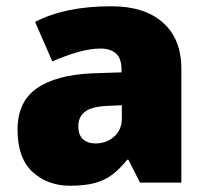

<svg xmlns="http://www.w3.org/2000/svg" viewBox="-20 -583 663 613"><path d="M336 -563Q441 -563 500 -511Q559 -459 559 -363V0H427L390 -73H386Q363 -44 338.5 -25.5Q314 -7 282 1.5Q250 10 204 10Q132 10 84 -34Q36 -78 36 -169Q36 -258 97.5 -301Q159 -344 276 -349L368 -352V-360Q368 -397 350 -412.5Q332 -428 301 -428Q268 -428 228 -416.5Q188 -405 147 -387L92 -513Q140 -538 200.5 -550.5Q261 -563 336 -563ZM325 -245Q273 -243 251.5 -226.5Q230 -210 230 -180Q230 -152 245 -138.5Q260 -125 285 -125Q320 -125 344.5 -147Q369 -169 369 -204V-247Z"/></svg>

Font: Noto Sans Thaana Black
Style: Regular
Weight: 900
Designer: David Williams
Foundry: Google Inc.
Version: Version 3.001; ttfautohint (v1.8.4.7-5d5b)